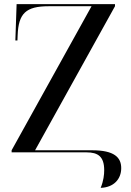

<svg xmlns="http://www.w3.org/2000/svg" viewBox="-20 -734 632 925"><path d="M465 171C528 169 564 129 564 76C564 24 530 -10 424 -10H149L534 -704V-714H60L54 -539H64L65 -564C69 -670 105 -704 215 -704H421L36 -10V0H397C452 0 482 20 482 86C482 107 479 137 465 171Z"/></svg>

Font: Noto Serif Display
Style: Regular
Weight: 400
Designer: Monotype Design Team
Foundry: Monotype Imaging Inc.
Version: Version 2.009